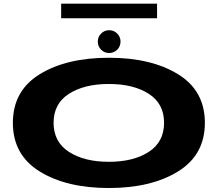

<svg xmlns="http://www.w3.org/2000/svg" viewBox="-20 -986 1159 1014"><path d="M555 7Q331 7 189.5 -80.5Q48 -168 48 -337.2Q48 -506.5 189.5 -593.8Q331 -681 554.8 -681Q778.5 -681 920.2 -594Q1062 -507 1062 -337.5Q1062 -168 920.2 -80.5Q778.5 7 555 7ZM555 -131.5Q685 -131.5 765.8 -184Q846.5 -236.5 846.5 -337.5Q846.5 -438.5 765.8 -490.5Q685 -542.5 555 -542.5Q425 -542.5 344 -490.5Q263 -438.5 263 -337.5Q263 -236.5 344 -184Q425 -131.5 555 -131.5ZM556.5 -706Q531.5 -706 514 -723.5Q496.5 -741 496.5 -766.5Q496.5 -791 514 -808.8Q531.5 -826.5 556.5 -826.5Q581.5 -826.5 599 -808.8Q616.5 -791 616.5 -766.5Q616.5 -741 599 -723.5Q581.5 -706 556.5 -706ZM303 -889.5V-966.5H809.5V-889.5Z"/></svg>

Font: Anybody UltraExpanded Regular
Style: Bold
Weight: 700
Width: 9
Designer: Tyler Finck
Foundry: Etcetera Type Company
Version: Version 1.010; ttfautohint (v1.8.3) -l 8 -r 50 -G 200 -x 14 